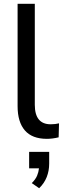

<svg xmlns="http://www.w3.org/2000/svg" viewBox="-20 -725 341 1015"><path d="M228 9Q150 9 111.5 -35.5Q73 -80 73 -164V-705H164V-171Q164 -68 248 -68Q273 -68 292 -73L290 1Q257 9 228 9ZM187 270 148 243Q168 223 176 204Q184 185 186 165H134V78H240V140Q240 178 227 211Q214 244 187 270Z"/></svg>

Font: Nunito Sans Medium
Style: Regular
Weight: 500
Designer: Vernon Adams
Foundry: Vernon Adams
Version: Version 3.101; ttfautohint (v1.8.4.7-5d5b);gftools[0.9.27]